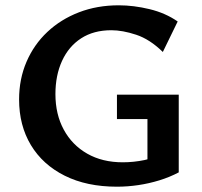

<svg xmlns="http://www.w3.org/2000/svg" viewBox="-20 -691 762 724"><path d="M421 13Q307 13 224 -28.5Q141 -70 96.5 -144Q52 -218 52 -316Q52 -393 80 -458Q108 -523 158.5 -570.5Q209 -618 277.5 -644.5Q346 -671 428 -671Q484 -671 544 -656.5Q604 -642 650 -610L594 -495Q545 -543 493.5 -560Q442 -577 400 -577Q333 -577 286 -546.5Q239 -516 214 -461.5Q189 -407 189 -336Q189 -260 220.5 -202Q252 -144 309 -111.5Q366 -79 443 -79Q484 -79 525 -87.5Q566 -96 601 -117L536 -42V-242H421V-334H654V-41Q620 -23 581 -11Q542 1 501.5 7Q461 13 421 13Z"/></svg>

Font: Ysabeau Office
Style: Bold
Weight: 700
Designer: Christian Thalmann (Catharsis Fonts)
Version: Version 2.001;gftools[0.9.30]; featfreeze: tnum,lnum,ss02